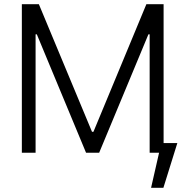

<svg xmlns="http://www.w3.org/2000/svg" viewBox="-20 -727 883 914"><path d="M165 -707 418 -99.6H424.8L676.8 -707H758.8V-45.9H824.2L757.8 167H699.2L737.3 0H692.4V-563.5H686.5L452.1 0H389.6L155.3 -563.5H149.4V0H84V-707Z"/></svg>

Font: Pretendard Light
Style: Regular
Weight: 300
Designer: Base glyphs from Inter by Rasmus Andersson; Hangeul glyphs from Noto Sans CJK(Source Han Sans) by Jang Soo-young and Kan
Foundry: Kil Hyung-jin
Version: Version 1.309